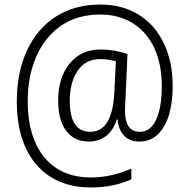

<svg xmlns="http://www.w3.org/2000/svg" viewBox="-20 -733 833 845"><path d="M740 -353Q740 -284 724 -229Q708 -174 675 -142Q642 -110 593 -110Q550 -110 525.5 -136.5Q501 -163 498 -207H494Q478 -158 446 -134Q414 -110 371 -110Q307 -110 271.5 -157Q236 -204 236 -290Q236 -392 286.5 -453.5Q337 -515 421 -515Q455 -515 486.5 -509.5Q518 -504 541 -495L533 -313Q532 -296 531 -278.5Q530 -261 530 -248Q530 -199 546.5 -176Q563 -153 595 -153Q643 -153 667.5 -207Q692 -261 692 -354Q692 -451 659 -521.5Q626 -592 565 -630.5Q504 -669 421 -669Q320 -669 249 -620Q178 -571 140 -485Q102 -399 102 -287Q102 -184 134 -109Q166 -34 228 7Q290 48 380 48Q428 48 474.5 37Q521 26 558 9V56Q522 73 477 82.5Q432 92 380 92Q277 92 204 46.5Q131 1 92.5 -83.5Q54 -168 54 -285Q54 -416 99.5 -512.5Q145 -609 227.5 -661Q310 -713 421 -713Q518 -713 590 -668.5Q662 -624 701 -542.5Q740 -461 740 -353ZM287 -289Q287 -153 377 -153Q474 -153 483 -323L490 -463Q476 -467 458.5 -470Q441 -473 421 -473Q357 -473 322 -422Q287 -371 287 -289Z"/></svg>

Font: Noto Sans Myanmar SemiCondensed Light
Style: Regular
Weight: 300
Width: 4
Designer: Monotype Design Team
Foundry: Monotype Imaging Inc.
Version: Version 2.107; ttfautohint (v1.8.4.7-5d5b)